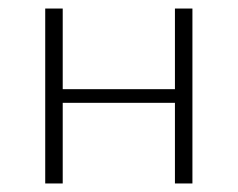

<svg xmlns="http://www.w3.org/2000/svg" viewBox="-20 -430 557 450"><path d="M390 0V-410H431V0ZM86 0V-410H127V0ZM105 -189V-221H411V-189Z"/></svg>

Font: Ysabeau Office ExtraLight
Style: Regular
Weight: 250
Designer: Christian Thalmann (Catharsis Fonts)
Version: Version 2.001;gftools[0.9.30]; featfreeze: tnum,lnum,ss02